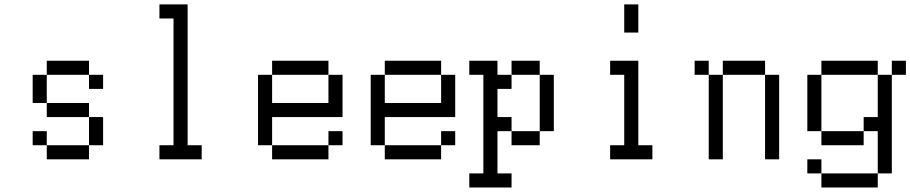

<svg xmlns="http://www.w3.org/2000/svg" viewBox="-20 -832 4040 852"><path d="M187.5 -187.5H375V-125H187.5V-187.5H125V-250H187.5ZM375 -312.5H437.5V-187.5H375ZM187.5 -375H375V-312.5H187.5V-375H125V-500H187.5ZM375 -500H437.5V-437.5H375V-500H187.5V-562.5H375Z M687.5 -187.5H750V-750H687.5V-812.5H812.5V-187.5H875V-125H687.5Z M1187.5 -187.5H1437.5V-125H1187.5V-187.5H1125V-500H1187.5V-375H1437.5V-500H1500V-312.5H1187.5ZM1437.5 -250H1500V-187.5H1437.5ZM1187.5 -562.5H1437.5V-500H1187.5Z M1687.5 -187.5H1937.5V-125H1687.5V-187.5H1625V-500H1687.5V-375H1937.5V-500H2000V-312.5H1687.5ZM1937.5 -250H2000V-187.5H1937.5ZM1687.5 -562.5H1937.5V-500H1687.5Z M2062.5 -62.5H2125V-500H2062.5V-562.5H2187.5V-500H2250V-437.5H2187.5V-312.5H2250V-250H2187.5V-62.5H2250V0H2062.5ZM2250 -250H2375V-187.5H2250ZM2375 -500H2437.5V-250H2375ZM2250 -562.5H2375V-500H2250Z M2687.5 -187.5H2750V-500H2687.5V-562.5H2812.5V-187.5H2875V-125H2687.5ZM2750 -812.5H2812.5V-687.5H2750Z M3125 -500H3187.5V-125H3125ZM3375 -500H3437.5V-125H3375ZM3062.5 -562.5H3125V-500H3062.5ZM3187.5 -562.5H3375V-500H3187.5Z M3625 -62.5H3875V0H3625V-62.5H3562.5V-125H3625ZM3875 -250H3812.5V-312.5H3875V-500H3937.5V-62.5H3875ZM3625 -250H3812.5V-187.5H3625V-250H3562.5V-500H3625ZM3625 -562.5H3875V-500H3625ZM3937.5 -562.5H4000V-500H3937.5Z"/></svg>

Font: HE신이문
Style: regular
Weight: 500
Monospace: yes
Designer: Taeyun An (WindowsTiger)
Version: v1.1